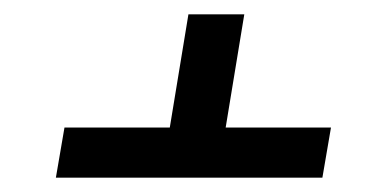

<svg xmlns="http://www.w3.org/2000/svg" viewBox="-20 -553 540 268"><path d="M58 -305 70 -375H217L243 -533H321L295 -375H442L430 -305Z"/></svg>

Font: Iosevka Term Oblique
Style: Regular
Weight: 400
Italic angle: -9°
Monospace: yes
Designer: Belleve Invis
Foundry: Belleve Invis
Version: Version 31.4.0